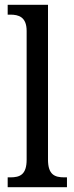

<svg xmlns="http://www.w3.org/2000/svg" viewBox="-20 -780 310 800"><path d="M12 0H259V-41H248C208 -41 180 -52 180 -115V-760H12V-719H23C57 -719 91 -710 91 -651V-115C91 -52 63 -41 23 -41H12Z"/></svg>

Font: Noto Serif Myanmar Condensed
Style: Regular
Weight: 400
Width: 3
Designer: Ben Mitchell and the Monotype Design Team
Foundry: Monotype Imaging Inc.
Version: Version 2.106